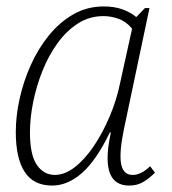

<svg xmlns="http://www.w3.org/2000/svg" viewBox="-20 -566 535 596"><path d="M142 10Q84 10 56.5 -32.5Q29 -75 29 -156Q29 -206 41 -260Q53 -314 76 -365Q99 -416 132.5 -457Q166 -498 208.5 -522Q251 -546 302 -546Q335 -546 360 -537Q385 -528 403 -513L430 -541H444L371 -195Q364 -164 359 -134Q354 -104 354 -80Q354 -23 392 -23Q418 -23 446 -50L461 -30Q443 -12 424.5 -1Q406 10 381 10Q314 10 314 -75Q314 -93 316.5 -111.5Q319 -130 324 -155H321Q279 -68 234.5 -29Q190 10 142 10ZM150 -23Q181 -23 212 -47Q243 -71 270.5 -111.5Q298 -152 320 -203.5Q342 -255 353 -309L390 -477Q372 -499 348.5 -507.5Q325 -516 301 -516Q258 -516 222.5 -493.5Q187 -471 159 -432.5Q131 -394 112 -346.5Q93 -299 83 -249.5Q73 -200 73 -155Q73 -85 94.5 -54Q116 -23 150 -23Z"/></svg>

Font: Noto Serif SemiCondensed ExtraLight
Style: Italic
Weight: 200
Width: 4
Italic angle: -12°
Designer: Monotype Design Team
Foundry: Monotype Imaging Inc.
Version: Version 2.013